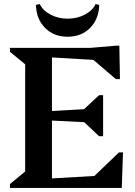

<svg xmlns="http://www.w3.org/2000/svg" viewBox="-20 -926 667 946"><path d="M29 0V-19L104 -81V-609L29 -671V-690H424L553 -701H568L571 -536H551L440 -631L236 -643V-379L394 -388L468 -457H488V-255H468L395 -324L236 -332V-47L445 -59L566 -175H586L580 0ZM313 -745Q245 -745 202 -788.5Q159 -832 157 -902L176 -906Q191 -874 229 -854Q267 -834 313 -834Q360 -834 398 -854Q436 -874 451 -906L469 -902Q467 -832 424 -788.5Q381 -745 313 -745Z"/></svg>

Font: Platypi Medium
Style: Regular
Weight: 500
Designer: David Sargent
Foundry: Bolt Cutter Type
Version: Version 1.200; ttfautohint (v1.8.4.7-5d5b)